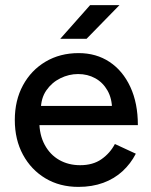

<svg xmlns="http://www.w3.org/2000/svg" viewBox="-20 -720 590 752"><path d="M287 12Q214 12 158 -21.5Q102 -55 70 -114Q38 -173 38 -250Q38 -327 70 -386Q102 -445 158.5 -478.5Q215 -512 288 -512Q357 -512 409 -477.5Q461 -443 490.5 -379.5Q520 -316 520 -230H116L134 -245Q134 -192 155 -153Q176 -114 212 -93.5Q248 -73 294 -73Q344 -73 377.5 -96.5Q411 -120 430 -156L512 -118Q492 -79 460 -49.5Q428 -20 384.5 -4Q341 12 287 12ZM140 -290 121 -305H437L419 -290Q419 -334 401 -365.5Q383 -397 353 -413.5Q323 -430 286 -430Q250 -430 216.5 -413.5Q183 -397 161.5 -366Q140 -335 140 -290ZM216 -568 333 -700H448L319 -568Z"/></svg>

Font: Figtree Light Medium
Style: Regular
Weight: 500
Version: Version 2.001;gftools[0.9.30]